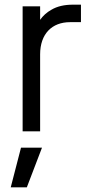

<svg xmlns="http://www.w3.org/2000/svg" viewBox="-20 -563 378 823"><path d="M152 0V-330C152 -418 203 -468 280 -468H327V-543H293C256 -543 225 -536 200 -521C180 -510 164 -495 152 -478V-536H77V0ZM95 240 160 70H70L26 240Z"/></svg>

Font: Plus Jakarta Sans
Style: Regular
Weight: 400
Designer: Gumpita Rahayu
Foundry: Tokotype
Version: Version 2.071;gftools[0.9.30]